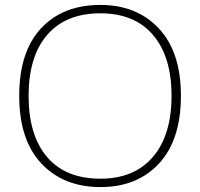

<svg xmlns="http://www.w3.org/2000/svg" viewBox="-20 -749 812 779"><path d="M388 10Q238 10 148 -85.5Q58 -181 58 -360Q58 -539 146.5 -634Q235 -729 387 -729Q535 -729 624.5 -633.5Q714 -538 714 -360Q714 -182 625.5 -86Q537 10 388 10ZM387 -24Q525 -24 600.5 -112.5Q676 -201 676 -360Q676 -519 601 -607Q526 -695 387 -695Q247 -695 171.5 -607.5Q96 -520 96 -360Q96 -200 171 -112Q246 -24 387 -24Z"/></svg>

Font: Mona Sans Expanded ExtraLight
Style: Regular
Weight: 200
Width: 7
Designer: Deni Anggara
Foundry: GitHub
Version: Version 1.001;gftools[0.9.33]